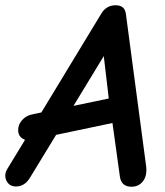

<svg xmlns="http://www.w3.org/2000/svg" viewBox="-54 -702 626 729"><path d="M445 7Q406 7 401 -33L373 -235L159 -190L59 -26Q39 6 7 6Q-19 6 -29.5 -16Q-40 -38 -26 -61L41 -171L37 -173Q15 -183 15 -208Q15 -229 29.5 -245.5Q44 -262 65 -267L103 -275L331 -651Q350 -682 385 -682Q420 -682 424 -649L501 -70Q505 -35 489 -14Q473 7 445 7ZM225 -300 359 -328 340 -489Z"/></svg>

Font: Comic Neue
Style: Bold Italic
Weight: 700
Italic angle: -12°
Designer: Craig Rozynski
Foundry: Craig Rozynski
Version: Version 2.003